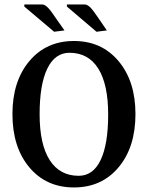

<svg xmlns="http://www.w3.org/2000/svg" viewBox="-20 -824 656 852"><path d="M276.9 -794.9V-804.2H356Q359.4 -804.2 362.8 -803.2Q366.2 -802.2 369.9 -799.6Q373.5 -796.9 376.5 -794.9Q379.4 -793 383.5 -788.1Q387.7 -783.2 390.1 -780.5Q392.6 -777.8 397 -771.7Q401.4 -765.6 403.3 -762.7Q405.3 -759.8 410.4 -752.7Q415.5 -745.6 417 -743.2L454.1 -689L408.2 -683.1ZM87.9 -794.9V-804.2H167Q170.4 -804.2 173.8 -803.2Q177.2 -802.2 180.9 -799.6Q184.6 -796.9 187.5 -794.9Q190.4 -793 194.6 -788.1Q198.7 -783.2 201.2 -780.5Q203.6 -777.8 208 -771.7Q212.4 -765.6 214.4 -762.7Q216.3 -759.8 221.4 -752.7Q226.6 -745.6 228 -743.2L266.1 -689L220.2 -683.1ZM288.1 -589.8Q224.1 -589.8 189.9 -519.5Q155.8 -449.2 155.8 -316.9Q155.8 -183.6 200.4 -113.8Q245.1 -43.9 329.1 -43.9Q393.1 -43.9 426.5 -113.8Q460 -183.6 460 -315.9Q460 -449.7 416 -519.8Q372.1 -589.8 288.1 -589.8ZM581.1 -317.9Q581.1 -170.9 506.1 -81.5Q431.2 7.8 308.1 7.8Q185.1 7.8 110.1 -81.5Q35.2 -170.9 35.2 -317.9Q35.2 -463.4 110.1 -552.7Q185.1 -642.1 308.1 -642.1Q431.2 -642.1 506.1 -552.7Q581.1 -463.4 581.1 -317.9Z"/></svg>

Font: Resagokr
Style: Bold
Weight: 600
Designer: gluk
Foundry: gluk
Version: Version 0.95